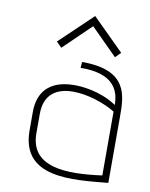

<svg xmlns="http://www.w3.org/2000/svg" viewBox="-83 -781 666 853"><g transform="rotate(10 250.0 -354.5)"><path d="M463 -298C463 -394 463 -509 255 -509L253 -482C401 -484 431 -413 431 -346C353 -400 221 -419 150 -384C109 -364 78 -324 78 -252V-169C78 45 304 15 463 0ZM431 -28C270 -6 110 -9 110 -162V-249C110 -432 341 -372 431 -316ZM395 -555 419 -579 277 -720 129 -579 153 -555 276 -674Z"/></g></svg>

Font: Advent Pro
Style: ExtraLight
Weight: 250
Designer: Andreas Kalpakidis
Foundry: Andreas Kalpakidis
Version: Version 2.002 2007